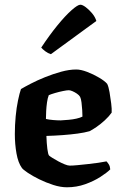

<svg xmlns="http://www.w3.org/2000/svg" viewBox="-20 -795 517 815"><path d="M264 0Q237 0 206 -10Q175 -20 146.5 -34Q118 -48 98 -61.5Q78 -75 73 -82Q57 -104 50 -143.5Q43 -183 43 -226Q43 -264 46.5 -301Q50 -338 56.5 -369Q63 -400 69 -417Q84 -426 111 -440Q138 -454 171.5 -467.5Q205 -481 239.5 -490.5Q274 -500 304 -500Q323 -500 349.5 -490Q376 -480 400.5 -465.5Q425 -451 435 -439Q441 -427 445 -403.5Q449 -380 452 -356Q455 -332 454 -317Q442 -300 424.5 -284Q407 -268 389.5 -256Q372 -244 360 -238Q339 -232 309.5 -228Q280 -224 246 -221.5Q212 -219 177 -218Q178 -186 181 -163Q184 -140 188 -135Q191 -132 202 -125Q213 -118 227 -110.5Q241 -103 254.5 -97.5Q268 -92 276 -92Q289 -92 309.5 -94Q330 -96 353 -98.5Q376 -101 397 -104Q418 -107 432 -110Q437 -105 442 -97Q447 -89 448 -76Q434 -62 406 -44Q378 -26 341.5 -13Q305 0 264 0ZM238 -284Q255 -285 272 -286.5Q289 -288 304.5 -291.5Q320 -295 330 -300Q330 -311 329 -327.5Q328 -344 326 -360Q324 -376 320 -384Q316 -391 306.5 -397.5Q297 -404 287.5 -408Q278 -412 272 -412Q264 -412 247 -408.5Q230 -405 213 -400Q196 -395 187 -391Q182 -378 179.5 -360Q177 -342 176 -323.5Q175 -305 175 -290Q188 -287 205.5 -285.5Q223 -284 238 -284ZM196 -565Q183 -569 172 -577.5Q161 -586 155 -593Q190 -646 223.5 -687Q257 -728 283.5 -751.5Q310 -775 321 -775Q330 -775 344 -764.5Q358 -754 371 -738.5Q384 -723 389 -706Z"/></svg>

Font: Texturina Medium 12pt
Style: Bold
Weight: 700
Version: Version 1.002